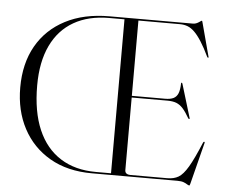

<svg xmlns="http://www.w3.org/2000/svg" viewBox="-52 -775 1002 851"><g transform="rotate(5 449.0 -350.0)"><path d="M403.5 -700H773.5Q783.5 -700 791.5 -704Q799.5 -708 804.8 -712Q810 -716 811.5 -716Q813 -716 813.8 -714.8Q814.5 -713.5 816 -707.5L855.5 -559.5Q856 -557.5 855.8 -556.5Q855.5 -555.5 854 -555Q853.5 -555 852.5 -555.5Q851.5 -556 850 -558Q831 -598 814.2 -624.2Q797.5 -650.5 782.2 -665.5Q767 -680.5 751.2 -686.5Q735.5 -692.5 717 -692.5H532V-27Q532 -17.5 538.2 -12.5Q544.5 -7.5 556.5 -7.5H720.5Q749.5 -7.5 770 -19.5Q790.5 -31.5 812.2 -68.2Q834 -105 864.5 -178.5Q866 -180.5 867 -181.8Q868 -183 869.5 -182.5Q871 -182.5 871.5 -180.8Q872 -179 871 -176L824.5 7Q823 12.5 822.2 14.2Q821.5 16 820 16Q816 16 810.2 12Q804.5 8 794.2 4Q784 0 766 0H385Q276.5 0 198.2 -45.2Q120 -90.5 78 -169.8Q36 -249 36 -351.5Q36 -458.5 80.2 -536.5Q124.5 -614.5 206.8 -657.2Q289 -700 403.5 -700ZM110 -367Q110 -250.5 144.5 -170.5Q179 -90.5 244.8 -49Q310.5 -7.5 402.5 -7.5H470V-692.5H402.5Q310.5 -692.5 245 -655Q179.5 -617.5 144.8 -544.8Q110 -472 110 -367ZM513 -357.5H680Q703 -357.5 717 -364.2Q731 -371 737.5 -387Q744 -403 744.5 -431Q744.5 -434.5 746.5 -434.5Q749.5 -435.5 751 -429.5L795.5 -282.5Q797.5 -278 794.5 -277.5Q792.5 -277 790 -279.5Q774 -307.5 760.5 -322.5Q747 -337.5 731 -343.8Q715 -350 691 -350H513Z"/></g></svg>

Font: Fraunces 120pt Light
Style: Regular
Weight: 300
Version: Version 1.000;[b76b70a41]